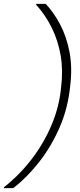

<svg xmlns="http://www.w3.org/2000/svg" viewBox="-47 -831 413 996"><path d="M190 -811Q231 -768 264.5 -705Q298 -642 313.5 -561.5Q329 -481 317 -384Q306 -272 263.5 -173Q221 -74 158 7Q95 88 22 145H-27L-26 140Q56 75 118.5 -7Q181 -89 221 -184Q261 -279 270 -379Q281 -467 267.5 -544Q254 -621 221.5 -687Q189 -753 140 -807L141 -811Z"/></svg>

Font: DM Sans 18pt ExtraLight
Style: Italic
Weight: 250
Italic angle: -10°
Designer: Colophon Foundry, Jonny Pinhorn
Foundry: Colophon Foundry
Version: Version 4.004;gftools[0.9.30]